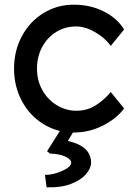

<svg xmlns="http://www.w3.org/2000/svg" viewBox="-20 -556 575 820"><path d="M306 -83Q352 -83 388.5 -106Q425 -129 453 -163L510 -93Q479 -50 420 -20Q361 10 295 10Q224 10 165.5 -26Q107 -62 73.5 -124.5Q40 -187 40 -263Q40 -339 73.5 -401.5Q107 -464 165.5 -500Q224 -536 295 -536Q366 -536 423.5 -507Q481 -478 510 -430L453 -360Q429 -394 386.5 -418.5Q344 -443 305 -443Q258 -443 220 -419.5Q182 -396 160 -355Q138 -314 138 -263Q138 -212 161 -171Q184 -130 223 -106.5Q262 -83 306 -83ZM253 -24H312L239 97L181 90ZM179 244 172 191Q207 191 245.5 174Q284 157 284 138Q284 125 259.5 113Q235 101 194 100L182 91L181 90L240 41Q369 58 369 139Q369 162 347.5 187.5Q326 213 283 229.5Q240 246 179 244Z"/></svg>

Font: Lexend
Style: Regular
Weight: 400
Designer: Thomas Jockin
Foundry: Lexend
Version: Version 1.000